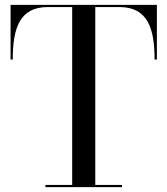

<svg xmlns="http://www.w3.org/2000/svg" viewBox="-20 -770 688 790"><path d="M167 -9V0H482V-9H372V-741H471.5C588.5 -741 616 -652 616 -525H625.5V-750H23.5V-525H32.5C32.5 -652 59.5 -741 176.5 -741H277V-9Z"/></svg>

Font: Bodoni* 24
Style: Regular
Weight: 400
Version: Version 2.3